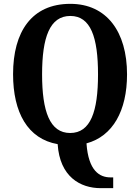

<svg xmlns="http://www.w3.org/2000/svg" viewBox="-20 -745 729 999"><path d="M504 234H569V178H555C499 178 440 145 430 1C567 -36 641 -169 641 -358C641 -580 535 -725 346 -725C145 -725 48 -580 48 -359C48 -160 124 -22 280 5C291 175 398 234 504 234ZM345 -53C239 -53 199 -166 199 -358C199 -551 239 -662 346 -662C452 -662 490 -551 490 -358C490 -166 452 -53 345 -53Z"/></svg>

Font: Noto Serif Ethiopic Condensed
Style: Bold
Weight: 700
Width: 3
Designer: Monotype Design Team
Foundry: Monotype Imaging Inc.
Version: Version 2.102